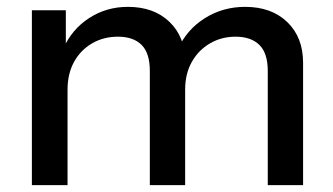

<svg xmlns="http://www.w3.org/2000/svg" viewBox="-20 -540 971 560"><path d="M73 0V-510H172V-390H177V0ZM417 0V-333Q417 -385 393 -409Q369 -433 324 -433Q282 -433 248.5 -413.5Q215 -394 196 -359.5Q177 -325 177 -278L164 -397Q189 -454 239.5 -487Q290 -520 353 -520Q429 -520 474.5 -476Q520 -432 520 -360V0ZM761 0V-333Q761 -385 736.5 -409Q712 -433 667 -433Q626 -433 592.5 -413.5Q559 -394 539.5 -359.5Q520 -325 520 -278L499 -397Q525 -454 577.5 -487Q630 -520 695 -520Q772 -520 818 -475.5Q864 -431 864 -357V0Z"/></svg>

Font: Instrument Sans Medium
Style: Regular
Weight: 500
Designer: Rodrigo Fuenzalida
Foundry: fragTYPE
Version: Version 1.000;gftools[0.9.28]